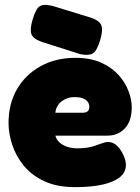

<svg xmlns="http://www.w3.org/2000/svg" viewBox="-20 -747 575 787"><path d="M288 20Q213 20 161 -4.5Q109 -29 77 -68.5Q45 -108 30 -154Q15 -200 15 -243Q15 -322 50 -382Q85 -442 147 -476Q209 -510 289 -510Q351 -510 395 -490Q439 -470 466.5 -439Q494 -408 507 -373Q520 -338 520 -308Q520 -251 492 -221Q464 -191 420 -191H207Q211 -175 223.5 -163.5Q236 -152 255 -145.5Q274 -139 296 -139Q318 -139 335 -141.5Q352 -144 364.5 -148Q377 -152 387.5 -156Q398 -160 406.5 -162.5Q415 -165 423 -165Q441 -165 456 -153Q471 -141 483 -117Q490 -104 493 -92.5Q496 -81 496 -71Q496 -41 471.5 -21Q447 -1 401 9.5Q355 20 288 20ZM207 -285H319Q333 -285 339.5 -291Q346 -297 346 -309Q346 -322 338.5 -331Q331 -340 318 -344.5Q305 -349 287 -349Q263 -349 245 -339.5Q227 -330 217.5 -315.5Q208 -301 207 -285ZM309 -525 152 -575Q115 -588 108.5 -608Q102 -628 114 -668Q127 -712 144 -722Q161 -732 198 -722L351 -675Q388 -663 395.5 -642.5Q403 -622 390 -581Q377 -538 360.5 -528Q344 -518 309 -525Z"/></svg>

Font: Fredoka Light
Style: Bold
Weight: 700
Version: Version 2.001